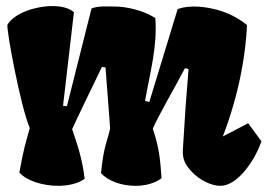

<svg xmlns="http://www.w3.org/2000/svg" viewBox="-20 -599 876 629"><path d="M43.5 -33.7C67.9 -6.3 120.6 9.8 170.9 9.8C203.6 9.8 235.8 2.4 257.3 -13.2C250 -78.6 232.4 -128.4 216.3 -175.8C234.9 -216.8 288.1 -326.2 314 -379.9L325.7 -377.9L340.8 -178.7C333 -139.6 319.3 -121.1 311 -31.7C334 -5.9 378.9 9.8 423.3 9.8C455.1 9.8 486.8 2 509.3 -15.1C504.9 -74.7 502 -114.7 480.5 -177.2C497.1 -217.3 552.2 -311 585.9 -375.5L597.7 -373C590.8 -292 584.5 -203.6 579.1 -109.4C577.1 -78.1 586.4 -59.1 609.4 -35.2C633.3 -9.8 671.4 9.8 702.1 9.8C758.3 9.8 815.4 -73.7 836.4 -136.2L793 -195.3L710 -151.9C768.1 -303.7 785.6 -433.6 789.1 -517.1C724.6 -569.8 647.5 -578.1 612.3 -577.6C584.5 -577.1 572.3 -572.3 562 -569.3L469.2 -265.1L455.1 -268.1C473.6 -371.6 495.6 -446.8 488.8 -540C446.8 -566.4 392.1 -577.6 356 -577.6C328.1 -577.6 302.2 -580.1 279.8 -571.3L199.2 -251L186.5 -252.4L222.2 -559.1C206.5 -572.8 181.2 -579.1 150.9 -579.1C98.1 -579.1 27.8 -557.1 4.4 -518.1C0.5 -500.5 48.3 -245.6 77.6 -179.7C62.5 -125 57.6 -112.3 43.5 -33.7Z"/></svg>

Font: Fruktur
Style: Regular
Weight: 400
Designer: Viktoriya Grabowska
Foundry: Viktoriya Grabowska
Version: Version 1.002